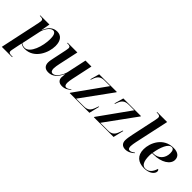

<svg xmlns="http://www.w3.org/2000/svg" viewBox="72 -1766 3013 3013"><g transform="rotate(45 1578.5 -260.0)"><path d="M132 -435 -12 240H217L219 230H194C156 230 131 224 131 189C131 176 136 152 139 139L160 35C165 12 167 0 172 -18C196 -1 224 10 267 10C476 10 576 -215 576 -365C576 -488 519 -546 435 -546C338 -546 284 -482 246 -389H243L269 -536H67L65 -526H80C118 -526 139 -518 139 -484C139 -477 136 -459 132 -435ZM251 -2C213 -2 189 -17 175 -29L243 -348C257 -411 313 -513 376 -513C426 -513 440 -457 440 -383C440 -226 369 -2 251 -2Z M1091 10C1156 10 1204 -23 1236 -54L1230 -61C1205 -39 1179 -22 1154 -22C1127 -22 1113 -44 1113 -87C1113 -111 1120 -160 1126 -185L1201 -536H1069L1000 -215C982 -131 912 -26 852 -26C815 -26 802 -53 802 -98C802 -124 811 -176 819 -212L889 -536H673L671 -526H685C723 -526 745 -518 745 -486C745 -475 740 -450 736 -426L691 -212C684 -178 674 -135 674 -102C674 -43 702 9 785 9C879 9 941 -50 989 -153H994C991 -135 988 -98 988 -84C988 -33 1017 10 1091 10Z M1255 0H1692L1734 -174H1724L1708 -129C1680 -48 1648 -10 1555 -10H1388L1763 -526L1765 -536H1373L1330 -382H1340L1349 -405C1377 -493 1419 -526 1503 -526H1626L1257 -10Z M1791 0H2228L2270 -174H2260L2244 -129C2216 -48 2184 -10 2091 -10H1924L2299 -526L2301 -536H1909L1866 -382H1876L1885 -405C1913 -493 1955 -526 2039 -526H2162L1793 -10Z M2496 10C2561 10 2613 -26 2644 -56L2638 -64C2615 -45 2586 -27 2561 -27C2530 -27 2520 -47 2519 -87C2519 -111 2528 -161 2534 -190L2657 -760H2436L2434 -750H2452C2490 -750 2511 -740 2511 -708C2511 -699 2508 -679 2504 -661L2413 -233C2403 -186 2393 -130 2393 -93C2393 -31 2427 10 2496 10Z M2912 10C3040 10 3098 -57 3098 -102C3098 -124 3089 -135 3076 -139C3051 -57 3007 -1 2929 -1C2866 -1 2831 -61 2831 -188C2831 -203 2833 -232 2836 -248H2872C3040 -248 3166 -328 3166 -429C3166 -505 3111 -546 3018 -546C2788 -546 2697 -336 2697 -197C2697 -57 2781 10 2912 10ZM2858 -258H2838C2862 -404 2915 -534 2987 -534C3020 -534 3039 -509 3039 -448C3039 -337 2963 -258 2858 -258Z"/></g></svg>

Font: Noto Serif Display SemiBold
Style: Italic
Weight: 600
Italic angle: -12°
Designer: Monotype Design Team
Foundry: Monotype Imaging Inc.
Version: Version 2.009